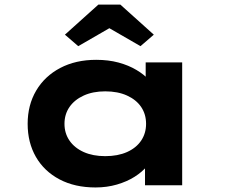

<svg xmlns="http://www.w3.org/2000/svg" viewBox="-20 -800 980 829"><path d="M392.5 9.4Q303 9.4 236.8 -25.6Q170.7 -60.6 135 -122.6Q99.4 -184.6 99.4 -265.3Q99.4 -346.4 136.2 -408.8Q173 -471.2 240 -506.5Q306.9 -541.7 395.5 -541.7Q448.2 -541.7 491.9 -529.9Q535.5 -518 569 -498Q602.6 -478.1 623 -454.9Q643.3 -431.6 648.4 -409.1L609 -405.1V-530.7H766.6V0H606.1V-144.4L639.2 -133.1Q635.9 -108 615 -82.8Q594.1 -57.6 561.1 -36.7Q528.2 -15.9 484.8 -3.2Q441.4 9.4 392.5 9.4ZM434.3 -125.8Q488.6 -125.8 528.4 -143.5Q568.2 -161.3 589.5 -192.9Q610.7 -224.5 610.7 -265.3Q610.7 -306.7 589.5 -338.1Q568.2 -369.5 528.4 -387.5Q488.6 -405.6 434.3 -405.6Q381.1 -405.6 341.5 -387.5Q301.9 -369.5 280.1 -338.1Q258.4 -306.7 258.4 -265.3Q258.4 -224.5 280.1 -192.9Q301.9 -161.3 341.5 -143.5Q381.1 -125.8 434.3 -125.8ZM317.9 -600.7 260.3 -650.3 404.6 -780H499.8L644.1 -650.3L586.6 -600.7L437.2 -686.9H467.2Z"/></svg>

Font: Lexend Tera
Style: Regular
Weight: 400
Designer: Bonnie Shaver-Troup, Thomas Jockin
Foundry: Lexend
Version: Version 1.007